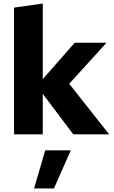

<svg xmlns="http://www.w3.org/2000/svg" viewBox="-20 -757 640 1082"><path d="M59 0V-714L221 -737V-311L401 -516H580L370 -285L595 0H393L221 -228V0ZM172 305 235 90H379L284 305Z"/></svg>

Font: Red Hat Mono
Style: Bold
Weight: 700
Monospace: yes
Designer: Pentagram, MCKL
Foundry: Pentagram, MCKL
Version: Version 1.023; ttfautohint (v1.8.3)